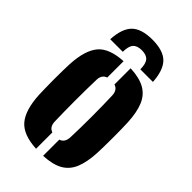

<svg xmlns="http://www.w3.org/2000/svg" viewBox="-240 -869 960 960"><g transform="rotate(45 240.0 -389.0)"><path d="M34.5 -191Q34 -208 33.2 -236.8Q32.5 -265.5 32.5 -298.5Q32.5 -331.5 33 -361.5Q33.5 -391.5 34.5 -410Q40 -511 79.2 -557.8Q118.5 -604.5 214.5 -609.5V-494Q185.5 -484.5 184.5 -448Q182.5 -379 182.5 -300.2Q182.5 -221.5 184.5 -153Q185.5 -115.5 214.5 -106V9.5Q119.5 4.5 79.8 -42.2Q40 -89 34.5 -191ZM264.5 9.5V-105Q294 -114 295.5 -153Q298 -222 298 -300.5Q298 -379 295.5 -448Q294 -486 264.5 -495V-609.5Q329.5 -606.5 367.8 -584.8Q406 -563 424 -520Q442 -477 445.5 -410Q446.5 -393 447 -364Q447.5 -335 447.5 -302Q447.5 -269 447 -239.5Q446.5 -210 445.5 -191Q442 -123.5 424 -80.2Q406 -37 367.8 -15.2Q329.5 6.5 264.5 9.5ZM240.5 -788Q164 -788 129 -753.8Q94 -719.5 89.5 -640H178.5Q178.5 -679 193 -696Q207.5 -713 240.5 -713Q273.5 -713 288 -696Q302.5 -679 302.5 -640H391.5Q386.5 -719.5 351.5 -753.8Q316.5 -788 240.5 -788Z"/></g></svg>

Font: Big Shoulders Stencil Display Black
Style: Regular
Weight: 900
Designer: Patric King
Foundry: XO Type Co
Version: Version 1.000